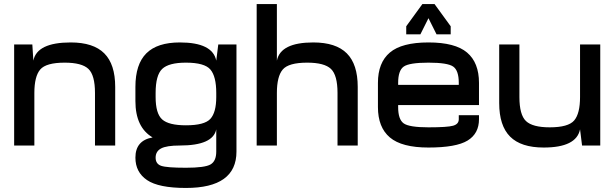

<svg xmlns="http://www.w3.org/2000/svg" viewBox="-20 -720 3040 950"><path d="M50 0H150V-395L145 -420L140 -500H50ZM145 -420 150 -260Q150 -342 179 -376Q208 -410 300 -410Q385 -410 417.5 -379Q450 -348 450 -260V0H550V-290Q550 -402 496 -456Q442 -510 330 -510Q163 -510 145 -420Z M1050 -420Q1032 -510 870 -510Q758 -510 704 -456Q650 -402 650 -290V-250H750V-260Q750 -348 782.5 -379Q815 -410 900 -410Q992 -410 1021 -376Q1050 -342 1050 -260ZM1150 30V-500H1060L1050 -420V-240Q1050 -164 1021 -132Q992 -100 900 -100Q815 -100 782.5 -129Q750 -158 750 -240V-250H650V-220Q650 -90 735 -40Q650 -25 650 60Q650 132 707.5 171Q765 210 900 210Q1150 210 1150 30ZM900 110Q805 110 777.5 100.5Q750 91 750 60Q750 29 777 14.5Q804 0 870 0Q1034 0 1050 -80V30Q1050 77 1022 93.5Q994 110 900 110Z M1250 0H1350V-420V-700H1250ZM1350 -420V-260Q1350 -342 1379 -376Q1408 -410 1500 -410Q1585 -410 1617.5 -379Q1650 -348 1650 -260V0H1750V-290Q1750 -402 1696 -456Q1642 -510 1530 -510Q1368 -510 1350 -420Z M1850 -310V-250H1950V-310Q1950 -371 1977.5 -390.5Q2005 -410 2100 -410Q2195 -410 2222.5 -390.5Q2250 -371 2250 -310V-200H2350V-310Q2350 -410 2291 -460Q2232 -510 2100 -510Q1968 -510 1909 -460Q1850 -410 1850 -310ZM2100 -90Q2005 -90 1977.5 -109.5Q1950 -129 1950 -190V-250H1850V-190Q1850 -90 1909 -40Q1968 10 2100 10Q2237 10 2293.5 -24.5Q2350 -59 2350 -130V-150H2250V-130Q2250 -106 2222 -98Q2194 -90 2100 -90ZM1900 -200H2350V-300H1900ZM1990 -550H2060L2110 -650V-700H2070L1990 -590ZM2210 -550V-590L2130 -700H2090V-650L2140 -550Z M2950 -500H2850V-80L2860 0H2950ZM2850 -80V-240Q2850 -158 2821 -124Q2792 -90 2700 -90Q2615 -90 2582.5 -121Q2550 -152 2550 -240V-500H2450V-210Q2450 -98 2504 -44Q2558 10 2670 10Q2832 10 2850 -80Z"/></svg>

Font: Millimetre
Style: Regular
Weight: 500
Designer: Jérémy Landes
Version: Version 1.0